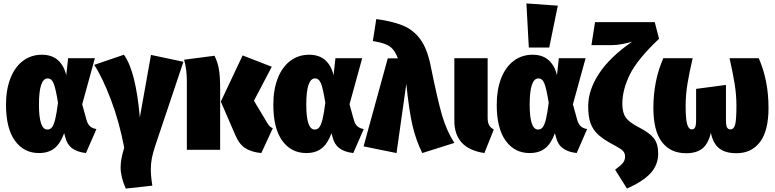

<svg xmlns="http://www.w3.org/2000/svg" viewBox="-20 -873 4514 1119"><path d="M366 -434 377 -534H533L459 -265L484 -175Q491 -149 505.5 -136.5Q520 -124 542 -121L481 19Q429 13 399.5 -9.5Q370 -32 360 -75L354 -97Q332 -36 297 -8.5Q262 19 207 19Q119 19 67 -53Q15 -125 15 -263Q15 -350 40.5 -416Q66 -482 113.5 -518Q161 -554 224 -554Q283 -554 318.5 -521.5Q354 -489 366 -434ZM207 -263Q207 -118 256 -118Q273 -118 283.5 -132Q294 -146 302 -179Q310 -212 318 -274Q305 -356 293 -386Q281 -416 258 -416Q207 -416 207 -263Z M795 -189 860 -553 1049 -513 887 -30Q872 14 865.5 46.5Q859 79 859 115Q859 155 868 209L713 226Q683 159 683 102Q683 54 704 -12Q675 -165 625.5 -294.5Q576 -424 529 -495L702 -554Q771 -461 795 -189Z M1460 -286 1538 -156Q1545 -144 1552 -137Q1559 -130 1570 -126L1503 19Q1448 14 1411 -8.5Q1374 -31 1350 -89L1267 -281L1394 -550L1564 -484ZM1263 -356V0H1069V-396Q1069 -471 1053 -525L1230 -548Q1247 -515 1255 -474.5Q1263 -434 1263 -356Z M1924 -434 1935 -534H2091L2017 -265L2042 -175Q2049 -149 2063.5 -136.5Q2078 -124 2100 -121L2039 19Q1987 13 1957.5 -9.5Q1928 -32 1918 -75L1912 -97Q1890 -36 1855 -8.5Q1820 19 1765 19Q1677 19 1625 -53Q1573 -125 1573 -263Q1573 -350 1598.5 -416Q1624 -482 1671.5 -518Q1719 -554 1782 -554Q1841 -554 1876.5 -521.5Q1912 -489 1924 -434ZM1765 -263Q1765 -118 1814 -118Q1831 -118 1841.5 -132Q1852 -146 1860 -179Q1868 -212 1876 -274Q1863 -356 1851 -386Q1839 -416 1816 -416Q1765 -416 1765 -263Z M2489 -494Q2530 -291 2556.5 -200.5Q2583 -110 2628 -40L2441 19Q2403 -59 2383.5 -144Q2364 -229 2348 -384L2291 19L2099 -20L2240 -533H2299Q2286 -567 2269.5 -586Q2253 -605 2226.5 -615.5Q2200 -626 2153 -634L2173 -762Q2268 -749 2328.5 -724Q2389 -699 2429 -645Q2469 -591 2489 -494Z M2822 -188Q2822 -160 2830 -144.5Q2838 -129 2858 -118L2803 19Q2628 -7 2628 -169V-534H2822Z M3226 -434 3237 -534H3393L3319 -265L3344 -175Q3351 -149 3365.5 -136.5Q3380 -124 3402 -121L3341 19Q3289 13 3259.5 -9.5Q3230 -32 3220 -75L3214 -97Q3192 -36 3157 -8.5Q3122 19 3067 19Q2979 19 2927 -53Q2875 -125 2875 -263Q2875 -350 2900.5 -416Q2926 -482 2973.5 -518Q3021 -554 3084 -554Q3143 -554 3178.5 -521.5Q3214 -489 3226 -434ZM3067 -263Q3067 -118 3116 -118Q3133 -118 3143.5 -132Q3154 -146 3162 -179Q3170 -212 3178 -274Q3165 -356 3153 -386Q3141 -416 3118 -416Q3067 -416 3067 -263ZM3048 -853 3231 -840 3181 -596H3062Z M3821 -647Q3695 -528 3651 -439Q3607 -350 3607 -267Q3607 -216 3627.5 -187.5Q3648 -159 3705 -130Q3764 -100 3790 -68Q3816 -36 3816 22Q3816 88 3771.5 136.5Q3727 185 3634 226L3565 116Q3597 93 3610 77Q3623 61 3623 39Q3623 20 3611 7Q3599 -6 3565 -24Q3503 -56 3470 -85Q3437 -114 3422.5 -153Q3408 -192 3408 -253Q3408 -348 3471.5 -444.5Q3535 -541 3664 -630Q3642 -623 3608 -616.5Q3574 -610 3547 -610H3427L3448 -744H3796Z M4459 -244Q4459 -111 4409.5 -45.5Q4360 20 4272 20Q4208 20 4172 -8Q4136 -36 4123 -99Q4108 -35 4073.5 -7.5Q4039 20 3979 20Q3888 20 3838 -45Q3788 -110 3788 -244Q3788 -403 3846 -534H4017Q3998 -453 3987 -387Q3976 -321 3976 -256Q3976 -178 3985 -148.5Q3994 -119 4011 -119Q4025 -119 4031 -130.5Q4037 -142 4037 -176V-355L4211 -378V-176Q4211 -142 4217 -130.5Q4223 -119 4238 -119Q4257 -119 4264.5 -147Q4272 -175 4272 -256Q4272 -321 4261.5 -385Q4251 -449 4232 -534H4402Q4459 -405 4459 -244Z"/></svg>

Font: Fira Sans Condensed Black
Style: Regular
Weight: 900
Width: 3
Designer: Carrois Corporate & Edenspiekermann AG
Foundry: Carrois Corporate GbR & Edenspiekermann AG
Version: Version 4.203